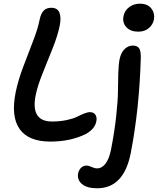

<svg xmlns="http://www.w3.org/2000/svg" viewBox="-20 -761 849 1032"><path d="M723.1 -590.8Q681.6 -590.8 659.2 -615Q636.7 -639.2 644 -674.8Q649.9 -704.6 674.6 -722.9Q699.2 -741.2 731.9 -741.2Q773.9 -741.2 793.7 -714.8Q813.5 -688.5 807.1 -654.8Q802.2 -629.4 780.3 -610.1Q758.3 -590.8 723.1 -590.8ZM251 0Q133.3 0 85.7 -67.1Q38.1 -134.3 64 -264.2Q77.1 -328.1 104.2 -400.4Q131.3 -472.7 157.2 -538.8Q183.1 -605 192.9 -654.8Q199.2 -686.5 213.9 -702.9Q228.5 -719.2 255.9 -719.2Q288.1 -719.2 298.8 -694.3Q309.6 -669.4 301.8 -627Q291 -571.8 263.4 -502.4Q235.8 -433.1 208.7 -366Q181.6 -298.8 171.9 -250Q143.1 -107.9 259.8 -107.9Q302.7 -107.9 338.6 -115.7Q374.5 -123.5 393.3 -133.1Q412.1 -142.6 431.2 -150.4Q450.2 -158.2 463.9 -158.2Q483.4 -158.2 492.7 -144.3Q502 -130.4 498 -109.9Q490.7 -68.4 441.9 -41Q359.4 0 251 0ZM502 251Q447.3 251 420.4 228Q393.6 205.1 399.9 170.9Q404.3 150.9 416.7 139.9Q429.2 128.9 446.8 128.9Q456.5 128.9 472.4 136.5Q488.3 144 502 144Q527.8 144 547.1 118.7Q566.4 93.3 576.2 45.9Q595.2 -50.8 604.5 -136.2Q613.8 -221.7 614 -270.3Q614.3 -318.8 615.7 -366.7Q617.2 -414.6 623 -443.8Q630.9 -480 650.6 -498Q670.4 -516.1 692.9 -516.1Q716.3 -516.1 726.8 -502.9Q737.3 -489.7 736.8 -452.1Q729 -173.3 682.1 64.9Q644.5 251 502 251Z"/></svg>

Font: Shantell Sans Bouncy
Style: Italic
Weight: 500
Italic angle: -11.31°
Designer: Stephen Nixon, Anya Danilova, Shantell Martin
Foundry: Arrow Type
Version: Version 1.006;[9816181b4]